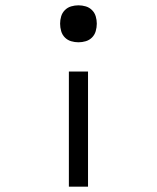

<svg xmlns="http://www.w3.org/2000/svg" viewBox="-20 -562 590 722"><path d="M275 -403Q261 -403 247.5 -407Q234 -411 224 -421Q214 -431 210 -445Q206 -459 206 -473Q206 -487 210 -500.5Q214 -514 224 -524Q234 -534 247.5 -538Q261 -542 275 -542Q289 -542 302.5 -538Q316 -534 326 -524Q336 -514 340 -500.5Q344 -487 344 -473Q344 -459 340 -445Q336 -431 326 -421Q316 -411 302.5 -407Q289 -403 275 -403ZM239 140V-293H311V140Z"/></svg>

Font: Lode
Style: Regular
Weight: 400
Monospace: yes
Designer: Belleve Invis
Foundry: Belleve Invis
Version: Version 29.2.0; ttfautohint (v1.8.3)